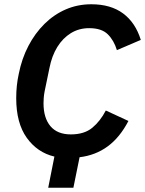

<svg xmlns="http://www.w3.org/2000/svg" viewBox="-20 -730 680 900"><path d="M206 150 235 4Q155 -15 105.5 -84Q56 -153 56 -270Q56 -300 59 -328.5Q62 -357 68 -384Q82 -455 113 -514.5Q144 -574 188.5 -618Q233 -662 288.5 -686Q344 -710 408 -710Q499 -710 557 -667Q615 -624 640 -543L528 -495Q514 -541 485 -569.5Q456 -598 398 -598Q350 -598 312 -574.5Q274 -551 248.5 -509.5Q223 -468 212 -412L189 -301Q186 -285 185 -271Q184 -257 184 -246Q184 -177 216.5 -138.5Q249 -100 312 -100Q375 -100 412.5 -131Q450 -162 476 -212L582 -163Q542 -86 485 -44Q428 -2 353 7L324 150Z"/></svg>

Font: IBM Plex Sans SemiBold
Style: Italic
Weight: 600
Italic angle: -11.31°
Designer: Mike Abbink, Paul van der Laan, Pieter van Rosmalen
Foundry: Bold Monday
Version: Version 3.201